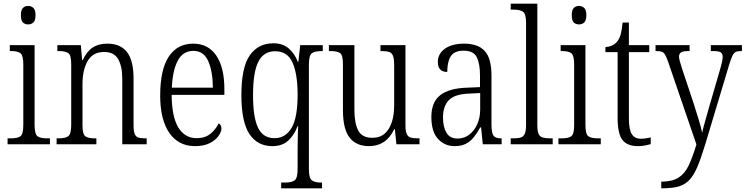

<svg xmlns="http://www.w3.org/2000/svg" viewBox="-20 -780 4031 1038"><path d="M132 -648Q115 -648 104 -658.5Q93 -669 93 -698Q93 -726 104 -737Q115 -748 132 -748Q149 -748 160.5 -737Q172 -726 172 -698Q172 -669 160.5 -658.5Q149 -648 132 -648ZM21 0V-32H37Q75 -32 90.5 -43.5Q106 -55 106 -103V-431Q106 -479 91.5 -491.5Q77 -504 41 -504H33V-536H167V-106Q167 -56 182 -44Q197 -32 236 -32H250V0Z M286 0V-32H296Q334 -32 349.5 -44Q365 -56 365 -105V-433Q365 -481 349.5 -492.5Q334 -504 298 -504H290V-536H417L424 -455H427Q450 -503 481.5 -523.5Q513 -544 561 -544Q631 -544 666.5 -498.5Q702 -453 702 -355V-105Q702 -72 708 -56.5Q714 -41 728 -36.5Q742 -32 767 -32H773V0H641V-355Q641 -421 619 -460Q597 -499 543 -499Q482 -499 454 -450.5Q426 -402 426 -326V-102Q426 -54 441.5 -43Q457 -32 494 -32H501V0Z M1034 10Q945 10 895.5 -61.5Q846 -133 846 -263Q846 -404 892.5 -474Q939 -544 1025 -544Q1105 -544 1149 -480Q1193 -416 1193 -298V-267H908Q909 -147 944.5 -90Q980 -33 1043 -33Q1089 -33 1118 -57Q1147 -81 1162 -113Q1168 -110 1172.5 -103.5Q1177 -97 1177 -85Q1177 -67 1161 -44.5Q1145 -22 1113.5 -6Q1082 10 1034 10ZM1131 -306Q1130 -395 1105.5 -450Q1081 -505 1026 -505Q969 -505 941 -452Q913 -399 909 -306Z M1500 238V207H1520Q1557 207 1573 195Q1589 183 1589 132V33Q1589 11 1589.5 -15Q1590 -41 1590.5 -63.5Q1591 -86 1592 -98H1589Q1570 -49 1538 -19.5Q1506 10 1452 10Q1372 10 1328.5 -55.5Q1285 -121 1285 -266Q1285 -416 1330.5 -481Q1376 -546 1458 -546Q1508 -546 1540.5 -518.5Q1573 -491 1590 -446H1593L1603 -536H1725V-504H1719Q1682 -504 1666 -492Q1650 -480 1650 -431V135Q1650 183 1666 195Q1682 207 1717 207H1721V238ZM1464 -33Q1523 -33 1556 -88Q1589 -143 1589 -267Q1589 -378 1562 -440.5Q1535 -503 1467 -503Q1406 -503 1377 -447Q1348 -391 1348 -265Q1348 -146 1375 -89.5Q1402 -33 1464 -33Z M1975 10Q1906 10 1870 -36Q1834 -82 1834 -185V-434Q1834 -482 1818.5 -493Q1803 -504 1765 -504H1758V-536H1896V-186Q1896 -113 1917 -74Q1938 -35 1993 -35Q2034 -35 2060 -58Q2086 -81 2098.5 -120.5Q2111 -160 2111 -210V-426Q2111 -462 2104.5 -478.5Q2098 -495 2083 -499.5Q2068 -504 2042 -504H2037V-536H2172V-104Q2172 -71 2179 -55.5Q2186 -40 2201 -36Q2216 -32 2241 -32H2248V0H2123L2115 -81H2111Q2068 10 1975 10Z M2438 10Q2384 10 2348 -29Q2312 -68 2312 -148Q2312 -227 2359.5 -265Q2407 -303 2506 -306L2575 -309V-372Q2575 -436 2557.5 -471Q2540 -506 2487 -506Q2436 -506 2417 -476Q2398 -446 2398 -391Q2347 -391 2347 -445Q2347 -489 2385 -516.5Q2423 -544 2490 -544Q2564 -544 2600.5 -504.5Q2637 -465 2637 -372V-110Q2637 -61 2648 -46.5Q2659 -32 2689 -32H2692V0H2590L2581 -91H2576Q2561 -63 2543 -40Q2525 -17 2500 -3.5Q2475 10 2438 10ZM2453 -31Q2490 -31 2517.5 -52.5Q2545 -74 2560.5 -109.5Q2576 -145 2576 -188V-277L2516 -274Q2437 -271 2406 -238Q2375 -205 2375 -145Q2375 -94 2393.5 -62.5Q2412 -31 2453 -31Z M2741 0V-32H2752Q2779 -32 2794.5 -36.5Q2810 -41 2817 -56.5Q2824 -72 2824 -105V-656Q2824 -705 2807.5 -716.5Q2791 -728 2756 -728H2741V-760H2885V-105Q2885 -72 2891.5 -56.5Q2898 -41 2914 -36.5Q2930 -32 2957 -32H2968V0Z M3110 -648Q3093 -648 3082 -658.5Q3071 -669 3071 -698Q3071 -726 3082 -737Q3093 -748 3110 -748Q3127 -748 3138.5 -737Q3150 -726 3150 -698Q3150 -669 3138.5 -658.5Q3127 -648 3110 -648ZM2999 0V-32H3015Q3053 -32 3068.5 -43.5Q3084 -55 3084 -103V-431Q3084 -479 3069.5 -491.5Q3055 -504 3019 -504H3011V-536H3145V-106Q3145 -56 3160 -44Q3175 -32 3214 -32H3228V0Z M3429 10Q3371 10 3345 -23.5Q3319 -57 3319 -143V-498H3253V-525Q3295 -529 3316 -555Q3329 -570 3335.5 -594Q3342 -618 3346 -658H3380V-536H3490V-498H3380V-141Q3380 -79 3396 -54.5Q3412 -30 3444 -30Q3459 -30 3471.5 -32Q3484 -34 3498 -37V-1Q3485 3 3467 6.5Q3449 10 3429 10Z M3555 202Q3614 202 3648 180.5Q3682 159 3703 115Q3724 71 3745 1L3591 -449Q3582 -473 3575 -485Q3568 -497 3557.5 -500.5Q3547 -504 3527 -504H3524V-536H3708V-504H3702Q3672 -504 3661.5 -496.5Q3651 -489 3651 -474Q3651 -464 3655.5 -448Q3660 -432 3668 -407L3728 -227Q3744 -177 3757.5 -133Q3771 -89 3776 -62Q3782 -90 3792 -124.5Q3802 -159 3813 -199L3875 -412Q3880 -430 3883.5 -445.5Q3887 -461 3887 -473Q3887 -490 3876.5 -497Q3866 -504 3835 -504H3823V-536H3991V-504H3988Q3969 -504 3958.5 -499.5Q3948 -495 3940 -479Q3932 -463 3922 -430L3791 6Q3769 78 3749.5 123.5Q3730 169 3706 194Q3682 219 3647.5 228.5Q3613 238 3560 238H3555Z"/></svg>

Font: Noto Serif Tamil Condensed Light
Style: Regular
Weight: 300
Width: 3
Designer: Indian Type Foundry, Tom Grace, and the Monotype Design Team
Foundry: Monotype Imaging Inc.
Version: Version 2.004; ttfautohint (v1.8.4.7-5d5b)